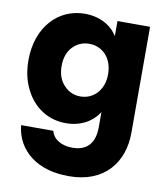

<svg xmlns="http://www.w3.org/2000/svg" viewBox="-91 -642 861 992"><g transform="rotate(10 339.5 -145.5)"><path d="M61 -129C104 -41 182 8 274 8C353 8 413 -28 446 -80V-1C446 88 401 127 330 127C271 127 229 101 218 58H49C56 125 86 178 137 217C188 256 255 275 338 275C525 275 617 152 617 -1V-558H446V-479C414 -531 353 -566 274 -566C136 -566 28 -454 28 -280C28 -223 39 -172 61 -129ZM238 -381C261 -405 290 -417 324 -417C392 -417 446 -364 446 -279C446 -194 392 -141 324 -141C290 -141 261 -154 238 -179C214 -204 202 -237 202 -280C202 -323 214 -356 238 -381Z"/></g></svg>

Font: Poppins
Style: Bold
Weight: 700
Designer: Ninad Kale (Devanagari), Jonny Pinhorn (Latin)
Foundry: Indian Type Foundry
Version: 4.004